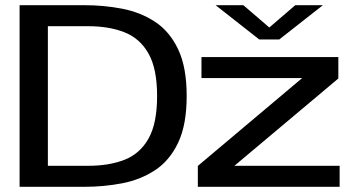

<svg xmlns="http://www.w3.org/2000/svg" viewBox="-20 -720 1340 740"><path d="M55.5 0V-700H305.5Q380 -700 450.5 -686.5Q521 -673 577.2 -636.2Q633.5 -599.5 666.5 -530.2Q699.5 -461 699.5 -350Q699.5 -239 666.5 -169.8Q633.5 -100.5 577.2 -63.8Q521 -27 450.5 -13.5Q380 0 305.5 0ZM811 -700H918L1018 -614L1118 -700H1224.5L1056.5 -568H979ZM164.5 -81H320.5Q400.5 -81 460 -104.2Q519.5 -127.5 552.5 -186Q585.5 -244.5 585.5 -350Q585.5 -455.5 552.2 -514Q519 -572.5 459.2 -595.8Q399.5 -619 320.5 -619H164.5ZM742.5 0V-80.5L1144.5 -419H756.5V-500H1284V-417.5L883.5 -81H1289V0Z"/></svg>

Font: Trispace Expanded
Style: Regular
Weight: 400
Width: 7
Designer: Tyler Finck
Foundry: Etcetera Type Company
Version: Version 1.210; ttfautohint (v1.8.3)